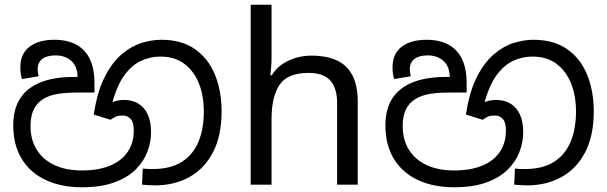

<svg xmlns="http://www.w3.org/2000/svg" viewBox="-20 -780 2566 811"><path d="M326 11Q239 11 173.5 -19.5Q108 -50 72 -108.5Q36 -167 36 -251Q36 -319 65 -364Q94 -409 151 -432Q208 -455 291 -455H315L308 -452Q307 -501 280.5 -523.5Q254 -546 215 -546Q178 -546 158.5 -531Q139 -516 139 -487Q139 -482 140.5 -472.5Q142 -463 143 -458L73 -446Q69 -458 67.5 -470.5Q66 -483 66 -496Q66 -553 104.5 -582.5Q143 -612 210 -612Q264 -612 302 -591.5Q340 -571 359.5 -530.5Q379 -490 379 -430V-389H305Q244 -389 207.5 -380Q171 -371 148 -351Q129 -335 119 -309.5Q109 -284 109 -247Q109 -189 135.5 -147Q162 -105 210.5 -82.5Q259 -60 326 -60Q395 -60 444 -80Q493 -100 519 -138Q545 -176 545 -229Q545 -263 532 -277.5Q519 -292 498 -292Q480 -292 469.5 -287.5Q459 -283 447 -274L376 -296Q391 -394 422.5 -455.5Q454 -517 495 -551.5Q536 -586 579 -599Q622 -612 661 -612Q747 -612 803.5 -572.5Q860 -533 888 -464.5Q916 -396 916 -309Q916 -207 880 -137.5Q844 -68 780.5 -32.5Q717 3 634 3Q619 3 606 2Q593 1 580 0L583 -68Q591 -67 601.5 -66.5Q612 -66 625 -66Q700 -66 747.5 -96Q795 -126 818 -180.5Q841 -235 841 -309Q841 -376 820 -428Q799 -480 758.5 -510.5Q718 -541 657 -541Q615 -541 576.5 -523.5Q538 -506 506 -463Q474 -420 453 -341L443 -342Q455 -350 471 -354Q487 -358 503 -358Q538 -358 564 -342.5Q590 -327 604 -296.5Q618 -266 618 -222Q618 -180 602.5 -139Q587 -98 553 -64Q519 -30 463 -9.5Q407 11 326 11Z M1127 -537Q1127 -518 1125.5 -498Q1124 -478 1122 -462H1128Q1145 -490 1171 -508Q1197 -526 1229 -535.5Q1261 -545 1295 -545Q1360 -545 1403.5 -524.5Q1447 -504 1469 -461Q1491 -418 1491 -349V0H1404V-343Q1404 -408 1375 -440Q1346 -472 1284 -472Q1194 -472 1160.5 -421.5Q1127 -371 1127 -277V0H1039V-760H1127Z M1898 11Q1811 11 1745.5 -19.5Q1680 -50 1644 -108.5Q1608 -167 1608 -251Q1608 -319 1637 -364Q1666 -409 1723 -432Q1780 -455 1863 -455H1887L1880 -452Q1879 -501 1852.5 -523.5Q1826 -546 1787 -546Q1750 -546 1730.5 -531Q1711 -516 1711 -487Q1711 -482 1712.5 -472.5Q1714 -463 1715 -458L1645 -446Q1641 -458 1639.5 -470.5Q1638 -483 1638 -496Q1638 -553 1676.5 -582.5Q1715 -612 1782 -612Q1836 -612 1874 -591.5Q1912 -571 1931.5 -530.5Q1951 -490 1951 -430V-389H1877Q1816 -389 1779.5 -380Q1743 -371 1720 -351Q1701 -335 1691 -309.5Q1681 -284 1681 -247Q1681 -189 1707.5 -147Q1734 -105 1782.5 -82.5Q1831 -60 1898 -60Q1967 -60 2016 -80Q2065 -100 2091 -138Q2117 -176 2117 -229Q2117 -263 2104 -277.5Q2091 -292 2070 -292Q2052 -292 2041.5 -287.5Q2031 -283 2019 -274L1948 -296Q1963 -394 1994.5 -455.5Q2026 -517 2067 -551.5Q2108 -586 2151 -599Q2194 -612 2233 -612Q2319 -612 2375.5 -572.5Q2432 -533 2460 -464.5Q2488 -396 2488 -309Q2488 -207 2452 -137.5Q2416 -68 2352.5 -32.5Q2289 3 2206 3Q2191 3 2178 2Q2165 1 2152 0L2155 -68Q2163 -67 2173.5 -66.5Q2184 -66 2197 -66Q2272 -66 2319.5 -96Q2367 -126 2390 -180.5Q2413 -235 2413 -309Q2413 -376 2392 -428Q2371 -480 2330.5 -510.5Q2290 -541 2229 -541Q2187 -541 2148.5 -523.5Q2110 -506 2078 -463Q2046 -420 2025 -341L2015 -342Q2027 -350 2043 -354Q2059 -358 2075 -358Q2110 -358 2136 -342.5Q2162 -327 2176 -296.5Q2190 -266 2190 -222Q2190 -180 2174.5 -139Q2159 -98 2125 -64Q2091 -30 2035 -9.5Q1979 11 1898 11Z"/></svg>

Font: hexlsinhala05
Style: Book
Weight: 400
Designer: Jelle Bosma - Monotype Design Team
Foundry: Monotype Imaging Inc.
Version: Version 2.003